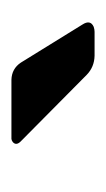

<svg xmlns="http://www.w3.org/2000/svg" viewBox="55 -802 186 336"><g transform="rotate(-90 148.0 -634.0)"><path d="M176.3 -707Q195.8 -706.5 206.5 -690.4L272.9 -583Q282.2 -568.8 269 -563Q264.6 -561.5 260.3 -561.5H218.3Q198.7 -562 185.1 -575.2L69.8 -689.5Q60.1 -698.2 67.4 -704.6Q69.8 -706.5 72.8 -707Z"/></g></svg>

Font: Allan
Style: Bold
Weight: 700
Version: Version 1.005